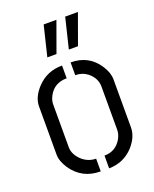

<svg xmlns="http://www.w3.org/2000/svg" viewBox="-137 -805 712 885"><g transform="rotate(-20 219.5 -362.5)"><path d="M255.9 -577.1 292 -725.6H354.5L300.8 -577.1ZM150.4 -577.1 186.5 -725.6H249L195.3 -577.1ZM37.1 -141.6V-377.9Q37.1 -422.9 78.1 -466.8Q127 -518.6 201.2 -518.6V-456.1Q139.6 -456.1 112.3 -404.3Q101.6 -383.8 101.6 -365.2V-154.3Q101.6 -117.2 136.7 -85.9Q166 -61.5 202.1 -61.5V1Q111.3 1 61.5 -72.3Q37.1 -109.4 37.1 -141.6ZM243.2 1V-61.5Q299.8 -61.5 328.1 -112.3Q338.9 -133.8 338.9 -152.3V-365.2Q338.9 -406.2 303.7 -435.5Q277.3 -456.1 243.2 -456.1V-518.6Q332 -518.6 378.9 -446.3Q402.3 -410.2 402.3 -377.9V-141.6Q402.3 -95.7 363.3 -51.8Q315.4 0 243.2 1Z"/></g></svg>

Font: Post No Bills Colombo Medium
Style: Regular
Weight: 500
Designer: Kosala Senevirathne, Siva Puranthara, Lasantha Premarathna, Tharique Azeez
Foundry: Mooniak
Version: Version 1.220 ; ttfautohint (v1.6)